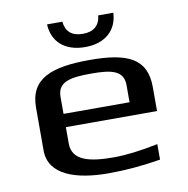

<svg xmlns="http://www.w3.org/2000/svg" viewBox="-78 -756 825 842"><g transform="rotate(-10 334.5 -335.0)"><path d="M343 -494C172 -494 75 -458 75 -329V-138C75 -28 196 10 338 10C415 10 493 3 571 -10V-79C493 -63 427 -55 373 -55C267 -55 189 -72 189 -149V-222H595V-329C595 -458 509 -494 343 -494ZM340 -434C429 -434 483 -423 483 -357V-281H189V-357C189 -425 249 -434 340 -434ZM481 -680H414C409 -635 382 -612 334 -612C285 -612 259 -635 254 -680H186C189 -606 240 -553 334 -553C427 -553 478 -606 481 -680Z"/></g></svg>

Font: Gamestation Extended
Style: Regular
Weight: 400
Width: 7
Designer: Jonas Hecksher
Foundry: Jonas Hecksher, Playtypeª, e-types AS
Version: Version 1.003